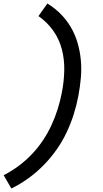

<svg xmlns="http://www.w3.org/2000/svg" viewBox="-20 -874 590 1098"><path d="M45 204 1 128Q46 105 87 74.5Q128 44 163 7Q198 -30 226 -72Q254 -114 274.5 -158.5Q295 -203 309.5 -249Q324 -295 333 -341Q346 -406 347.5 -470Q349 -534 333.5 -593Q318 -652 283 -700.5Q248 -749 200 -782L251 -854Q292 -829 326 -795Q360 -761 384.5 -719.5Q409 -678 423 -631Q437 -584 442 -533Q447 -482 442.5 -430Q438 -378 428 -325Q418 -272 401.5 -220Q385 -168 361 -117Q337 -66 304 -19Q271 28 230.5 69.5Q190 111 143 145Q96 179 45 204Z"/></svg>

Font: Lode Dark Term
Style: Bold Italic
Weight: 700
Italic angle: -11°
Monospace: yes
Designer: Belleve Invis
Foundry: Belleve Invis
Version: Version 29.2.0